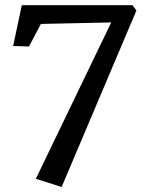

<svg xmlns="http://www.w3.org/2000/svg" viewBox="-20 -580 575 756"><path d="M121.1 124 222.7 156.2 517.1 -538.6 501.5 -559.6H65.9L31.7 -398.9L94.2 -397L141.1 -485.8L418 -491.7Z"/></svg>

Font: Merriweather
Style: Italic
Weight: 400
Italic angle: -7.5°
Designer: Eben Sorkin
Foundry: Eben Sorkin
Version: Version 1.001